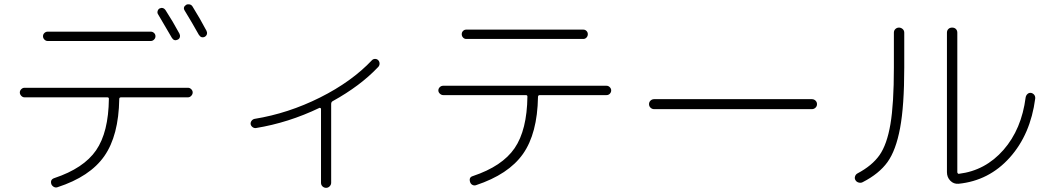

<svg xmlns="http://www.w3.org/2000/svg" viewBox="-20 -860 5040 922"><path d="M746.1 -819.3Q753.9 -823.2 761.7 -821.3Q769.5 -819.3 775.4 -810.5Q809.6 -757.8 841.8 -698.2Q845.7 -690.4 843.8 -682.1Q841.8 -673.8 834 -669.9Q816.4 -661.1 805.7 -677.7Q778.3 -724.6 739.3 -791Q734.4 -797.9 736.8 -806.6Q739.3 -815.4 746.1 -819.3ZM904.3 -829.1Q941.4 -769.5 971.7 -711.9Q975.6 -704.1 973.6 -696.3Q971.7 -688.5 963.9 -683.6Q946.3 -674.8 934.6 -693.4Q901.4 -752.9 867.2 -808.6Q856.4 -825.2 874 -836.9Q881.8 -840.8 890.6 -838.9Q899.4 -836.9 904.3 -829.1ZM209 -708H704.1Q712.9 -708 719.7 -701.7Q726.6 -695.3 726.6 -686Q726.6 -676.8 719.7 -669.9Q712.9 -663.1 704.1 -663.1H209Q200.2 -663.1 193.4 -669.9Q186.5 -676.8 186.5 -686Q186.5 -695.3 193.4 -701.7Q200.2 -708 209 -708ZM97.7 -392.6Q88.9 -392.6 82 -399.9Q75.2 -407.2 75.2 -416Q75.2 -424.8 82 -431.6Q88.9 -438.5 97.7 -438.5H882.8Q891.6 -438.5 898.4 -431.6Q905.3 -424.8 905.3 -416Q905.3 -407.2 898.4 -399.9Q891.6 -392.6 882.8 -392.6H561.5Q552.7 -392.6 552.7 -384.8Q549.8 -209 481 -110.4Q412.1 -11.7 255.9 39.1Q247.1 42 238.8 37.6Q230.5 33.2 226.6 24.4Q219.7 2 241.2 -4.9Q381.8 -51.8 441.4 -138.2Q501 -224.6 502.9 -385.7Q502.9 -392.6 495.1 -392.6Z M1209 -245.1Q1200.2 -244.1 1192.9 -249.5Q1185.5 -254.9 1183.6 -263.7Q1182.6 -272.5 1188 -279.8Q1193.4 -287.1 1202.1 -289.1Q1364.3 -315.4 1516.6 -391.6Q1668.9 -467.8 1766.6 -571.3Q1772.5 -577.1 1781.2 -577.1Q1790 -577.1 1795.9 -571.3Q1802.7 -564.5 1802.7 -554.7Q1802.7 -544.9 1795.9 -538.1Q1710 -447.3 1577.1 -374Q1570.3 -370.1 1570.3 -360.4V17.6Q1570.3 27.3 1563 34.7Q1555.7 42 1545.9 42Q1536.1 42 1528.8 35.2Q1521.5 28.3 1521.5 17.6V-336.9Q1521.5 -339.8 1518.6 -341.3Q1515.6 -342.8 1513.7 -341.8Q1365.2 -270.5 1209 -245.1Z M2218.8 -717.8H2781.2Q2790 -717.8 2796.4 -711.4Q2802.7 -705.1 2802.7 -695.8Q2802.7 -686.5 2796.4 -679.7Q2790 -672.9 2781.2 -672.9H2218.8Q2210 -672.9 2203.6 -679.7Q2197.3 -686.5 2197.3 -695.8Q2197.3 -705.1 2203.6 -711.4Q2210 -717.8 2218.8 -717.8ZM2108.4 -403.3Q2099.6 -403.3 2092.3 -410.2Q2085 -417 2085 -425.8Q2085 -434.6 2091.8 -441.4Q2098.6 -448.2 2108.4 -448.2H2892.6Q2901.4 -448.2 2908.2 -441.4Q2915 -434.6 2915 -425.8Q2915 -417 2908.7 -410.2Q2902.3 -403.3 2892.6 -403.3H2572.3Q2563.5 -403.3 2563.5 -394.5Q2560.5 -218.8 2491.2 -120.6Q2421.9 -22.5 2265.6 29.3Q2256.8 32.2 2248.5 27.8Q2240.2 23.4 2237.3 13.7Q2230.5 -8.8 2251 -14.6Q2391.6 -61.5 2451.2 -148.4Q2510.7 -235.4 2512.7 -396.5Q2512.7 -403.3 2504.9 -403.3Z M3121.1 -335.9Q3111.3 -335.9 3104 -342.8Q3096.7 -349.6 3096.7 -359.9Q3096.7 -370.1 3104 -377Q3111.3 -383.8 3121.1 -383.8H3878.9Q3888.7 -383.8 3896 -377Q3903.3 -370.1 3903.3 -359.9Q3903.3 -349.6 3896 -342.8Q3888.7 -335.9 3878.9 -335.9Z M4583 22.5Q4559.6 24.4 4543.5 7.8Q4527.3 -8.8 4527.3 -33.2V-703.1Q4527.3 -713.9 4534.2 -720.7Q4541 -727.5 4552.2 -727.5Q4563.5 -727.5 4570.3 -720.7Q4577.1 -713.9 4577.1 -703.1V-33.2Q4577.1 -30.3 4579.6 -27.3Q4582 -24.4 4585 -25.4Q4711.9 -41 4798.8 -140.1Q4885.7 -239.3 4905.3 -392.6Q4907.2 -402.3 4914.1 -408.7Q4920.9 -415 4930.7 -414.1Q4940.4 -412.1 4946.3 -404.8Q4952.1 -397.5 4951.2 -386.7Q4928.7 -214.8 4829.1 -103.5Q4729.5 7.8 4583 22.5ZM4123 14.6Q4114.3 19.5 4103.5 16.6Q4092.8 13.7 4087.9 4.9Q4083 -2.9 4085.9 -12.7Q4088.9 -22.5 4097.7 -27.3Q4168 -64.5 4203.6 -115.2Q4239.3 -166 4255.9 -263.7Q4272.5 -361.3 4272.5 -535.2V-703.1Q4272.5 -713.9 4279.8 -720.7Q4287.1 -727.5 4296.9 -727.5Q4306.6 -727.5 4314.5 -720.7Q4322.3 -713.9 4322.3 -703.1V-535.2Q4322.3 -351.6 4302.2 -244.6Q4282.2 -137.7 4241.7 -81.5Q4201.2 -25.4 4123 14.6Z"/></svg>

Font: Rounded Mgen+ 1mn light
Style: Regular
Weight: 200
Designer: [Source Han Sans]
Ryoko NISHIZUKA  (kana & ideographs); Paul D. Hunt (Latin, Greek & Cyrillic); Wenlong ZHANG  (bopomofo
Version: Version 1.059.20150602